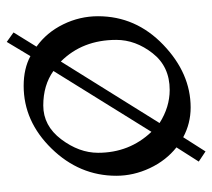

<svg xmlns="http://www.w3.org/2000/svg" viewBox="-50 -514 628 568"><g transform="rotate(90 264.0 -230.0)"><path d="M146 -6 104 64 76 44 118 -24Q76 -54 52 -103Q28 -152 28 -206Q28 -318 112.5 -399Q197 -480 298 -480Q345 -480 386 -458L428 -524L458 -504L416 -438Q455 -407 477.5 -359Q500 -311 500 -260Q500 -151 419.5 -68.5Q339 14 234 14Q183 14 146 -6ZM162 -96 344 -388Q297 -418 246 -418Q177 -418 137.5 -367.5Q98 -317 98 -260Q98 -160 162 -96ZM370 -364 190 -74Q232 -44 292 -44Q352 -44 392 -97Q432 -150 432 -206Q432 -299 370 -364Z"/></g></svg>

Font: Montaga
Style: Regular
Weight: 400
Designer: Alejandra Rodriguez
Foundry: Alejandra Rodriguez
Version: Version 1.001